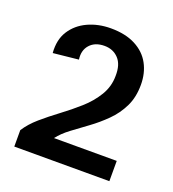

<svg xmlns="http://www.w3.org/2000/svg" viewBox="-86 -847 488 542"><g transform="rotate(20 158.5 -575.5)"><path d="M15.3 -372V-421.4Q29.5 -443.6 53 -464Q76.6 -484.4 104.5 -505.2Q132.3 -525.9 157.5 -548.3Q182.7 -570.6 199.3 -597.9Q215.9 -625.2 215.9 -657.2Q216.7 -691.4 200.3 -708.8Q183.9 -726.3 157.9 -726.3Q129.5 -726.3 114.2 -709.1Q99 -692 102.9 -665.1L26.9 -657.2Q23.8 -696.5 41 -723.4Q58.2 -750.3 89.2 -764.7Q120.3 -779 157.9 -779Q202.1 -779 232 -763.3Q262 -747.7 276.8 -720.3Q291.6 -693 291.6 -657.9Q291.6 -620.3 277.7 -592Q263.9 -563.8 241.6 -541.7Q219.3 -519.6 194.8 -501.7Q170.2 -483.9 148 -467.2Q125.8 -450.5 112.4 -432.9H300.9V-372Z"/></g></svg>

Font: Panamera Thin
Style: Regular
Weight: 100
Designer: Bastien Sozeau
Foundry: NBR — Bastien Sozeau
Version: Version 3.003;gftools[0.9.33]